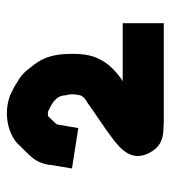

<svg xmlns="http://www.w3.org/2000/svg" viewBox="12 -776 510 575"><g transform="rotate(-90 267.5 -489.0)"><path d="M171 -510C174.8 -531.2 177.8 -553.2 182 -574C188.6 -582.8 199.8 -592.9 206 -600C208.7 -600.7 211 -601 213 -601H219C220.3 -600.3 221.3 -600 222 -600C241.8 -590.1 269 -578 269 -548C270.3 -543.3 271.3 -538.7 272 -534V-523.5C272 -519.2 271.3 -514.7 270 -510C270 -496.4 255.5 -487.4 246 -482C210.5 -456.2 174.9 -434.2 140.5 -408C110.3 -385 69 -351.5 96 -298.5C111.1 -268.8 132.7 -255 171 -255C178.3 -254.3 185.7 -254 193 -254H485V-377H311C311.7 -377.7 313 -378.3 315 -379C342.2 -398.4 366.2 -420.5 380 -452C394.4 -480.9 395.4 -528.5 391 -568C385.4 -604.7 374.7 -626.2 354 -651C339.5 -671.1 328 -682.1 308 -693C302 -697.7 295.3 -701.7 288 -705L272 -713C216.4 -735.9 147.4 -720.6 118 -685L102 -669C80.8 -647.8 66.4 -631.4 61 -599L60 -589L50 -529Z"/></g></svg>

Font: Tape
Style: Regular
Weight: 500
Foundry: Cannot Into Space Fonts
Version: Version 0.97